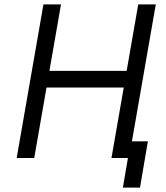

<svg xmlns="http://www.w3.org/2000/svg" viewBox="-20 -720 758 875"><path d="M690 -700 568 0H488L610 -700ZM56 0 178 -700H258L136 0ZM153 -321 168 -397H596L581 -321ZM563 0H553L549 -76H654L618 135H540Z"/></svg>

Font: Fixel Italic Variable 20240409 Display Thin
Style: Italic
Weight: 100
Italic angle: -10°
Designer: AlfaBravo + MacPaw
Foundry: Kyrylo Tkachov, Marchela Mozhyna, Serhii Makarenko, Maria Weinstein, Zakhar Kryvoshyya
Version: Version 1.211;Glyphs 3.2 (3225)